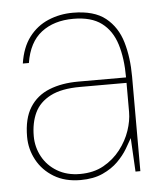

<svg xmlns="http://www.w3.org/2000/svg" viewBox="-45 -578 545 631"><g transform="rotate(-5 227.5 -263.0)"><path d="M196 12Q145 12 108.5 -10Q72 -32 52.5 -68Q33 -104 33 -145Q33 -205 56 -241.5Q79 -278 120.5 -294.5Q162 -311 216 -311H374Q374 -374 359.5 -420.5Q345 -467 311 -492.5Q277 -518 218 -518Q154 -518 112.5 -486Q71 -454 60 -386H40Q48 -439 73.5 -472.5Q99 -506 137 -522Q175 -538 218 -538Q288 -538 326 -507.5Q364 -477 379 -426Q394 -375 394 -312V0H378L372 -111Q365 -98 352.5 -77Q340 -56 320 -36Q300 -16 269.5 -2Q239 12 196 12ZM196 -8Q241 -8 274 -26.5Q307 -45 329.5 -74Q352 -103 363 -135.5Q374 -168 374 -197V-293H221Q159 -293 122.5 -274Q86 -255 70.5 -222Q55 -189 55 -145Q55 -109 72 -77.5Q89 -46 121 -27Q153 -8 196 -8Z"/></g></svg>

Font: DM Sans 9pt Thin
Style: Regular
Weight: 250
Version: Version 4.004;gftools[0.9.30]